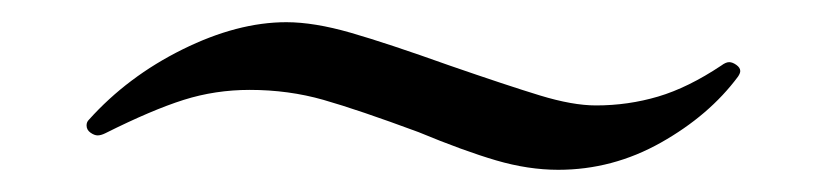

<svg xmlns="http://www.w3.org/2000/svg" viewBox="-20 -448 742 173"><path d="M357 -329Q303 -349 271.5 -358Q240 -367 205 -367Q174 -367 145.5 -358Q117 -349 75 -328Q71 -326 68 -326Q65 -326 61.5 -328.5Q58 -331 58 -335Q58 -338 60 -340Q95 -379 144.5 -403.5Q194 -428 238 -428Q263 -428 296 -418.5Q329 -409 385 -389Q437 -371 466.5 -362Q496 -353 517 -353Q546 -353 573 -361Q600 -369 630 -389Q634 -392 637 -392Q640 -392 643.5 -389.5Q647 -387 647 -384Q647 -382 645 -379Q619 -344 575.5 -319.5Q532 -295 483 -295Q456 -295 427 -303.5Q398 -312 357 -329Z"/></svg>

Font: Shippori Mincho
Style: Regular
Weight: 400
Designer: FONTDASU
Foundry: FONTDASU / Google Inc. / but / Adobe
Version: Version 3.110; ttfautohint (v1.8.3)